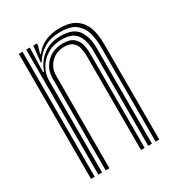

<svg xmlns="http://www.w3.org/2000/svg" viewBox="-150 -703 734 798"><g transform="rotate(-30 217.0 -304.0)"><path d="M364.5 0V-457.2Q364.5 -486.2 357.2 -517.8Q350 -549.2 325.1 -571.1Q300.2 -593 248 -593Q203.5 -593 171 -574.2Q138.5 -555.5 119.2 -522.5H115.2L123.8 -600H141.2V-591.5L130.5 -554.5H134.2Q156.2 -582.5 185.9 -595.2Q215.5 -608 252.8 -608Q296.5 -608 322.4 -593.8Q348.2 -579.5 361 -556.9Q373.8 -534.2 377.9 -508.5Q382 -482.8 382 -460V0ZM54.5 0V-600H72.2V0ZM89.8 0V-600H107.2L103.8 -483.2H108Q123.8 -527.8 158.8 -552.9Q193.8 -578 243 -577.8Q300.2 -577.5 323.6 -545.9Q347 -514.2 347 -456.5V0H329.2V-454.8Q329.2 -507.5 308.5 -535.1Q287.8 -562.8 237.8 -562.8Q198 -562.8 168.9 -545.2Q139.8 -527.8 123.8 -499.9Q107.8 -472 107.8 -441.2V0ZM125 0V-442.2Q125 -484.8 155.1 -515.6Q185.2 -546.5 233.8 -546.5Q268.2 -546.5 285 -531.9Q301.8 -517.2 306.9 -495.5Q312 -473.8 312 -452V0H294.5V-451.2Q294.5 -471.2 290.1 -489.6Q285.8 -508 272.2 -519.8Q258.8 -531.5 231.5 -531.5Q194.2 -531.5 168.9 -506.6Q143.5 -481.8 143.5 -443.5L142.8 0Z"/></g></svg>

Font: Big Shoulders Inline Text Medium
Style: Regular
Weight: 500
Designer: Patric King
Foundry: XO Type Co
Version: Version 1.000